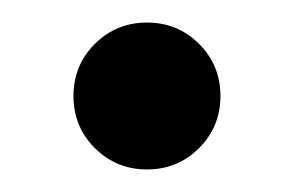

<svg xmlns="http://www.w3.org/2000/svg" viewBox="-20 -336 263 172"><path d="M111.7 -184.2Q84.2 -184.2 65 -203.3Q45.8 -222.5 45.8 -250Q45.8 -277.5 65 -296.7Q84.2 -315.8 111.7 -315.8Q139.2 -315.8 158.3 -296.7Q177.5 -277.5 177.5 -250Q177.5 -222.5 158.3 -203.3Q139.2 -184.2 111.7 -184.2Z"/></svg>

Font: Funnel Display Light
Style: Regular
Weight: 400
Version: Version 1.000